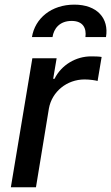

<svg xmlns="http://www.w3.org/2000/svg" viewBox="-20 -792 470 812"><path d="M25.9 0H132.1L186.8 -333.1C199.6 -404.5 262.8 -456 337.7 -456C360.1 -456 384.6 -452.1 392.8 -449.6L409.8 -551.1C398.8 -553.3 378.6 -553.6 365.1 -553.6C301.1 -553.6 239.7 -517.4 210.6 -458.8H204.9L219.5 -545.5H116.8ZM115.1 -635.3H202.1C207.4 -670.8 231.9 -703.5 283 -703.5C332 -703.5 346.2 -671.9 341.3 -635.3H428.3C441.4 -714.8 390.6 -772.4 294.4 -772.4C197.4 -772.4 128.2 -714.8 115.1 -635.3Z"/></svg>

Font: Magic Ui Pro Medium
Style: Italic
Weight: 500
Italic angle: -9.39999°
Designer: Stefan Endress, Andreas Faust
Version: Version 1.000;FEAKit 1.0